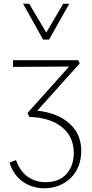

<svg xmlns="http://www.w3.org/2000/svg" viewBox="-20 -724 493 1033"><path d="M217 289Q180 289 143.5 275.5Q107 262 77.5 232Q48 202 31 151L66 137Q88 198 129.5 227Q171 256 225 256Q299 256 338 211.5Q377 167 377 99Q377 13 314.5 -39Q252 -91 138 -95L128 -116L369 -385L384 -366L50 -364V-400H401L409 -383L164 -110L153 -131Q235 -126 294 -98.5Q353 -71 385 -24Q417 23 417 88Q417 133 402.5 170Q388 207 360.5 233.5Q333 260 297 274.5Q261 289 217 289ZM212 -511 221 -535 320 -704H353L244 -511ZM212 -511 104 -704H137L237 -535L244 -511Z"/></svg>

Font: Ysabeau Infant ExtraLight
Style: Regular
Weight: 250
Designer: Christian Thalmann (Catharsis Fonts)
Version: Version 2.001;gftools[0.9.30]; featfreeze: ss01,ss02,lnum